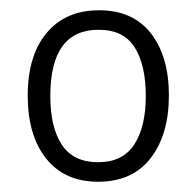

<svg xmlns="http://www.w3.org/2000/svg" viewBox="-20 -743 381 374"><path d="M309 -557Q309 -481 273.5 -435Q238 -389 171 -389Q106 -389 70 -434Q34 -479 34 -557Q34 -635 71 -679Q108 -723 173 -723Q239 -723 274 -678Q309 -633 309 -557ZM78 -556Q78 -495 100.5 -461Q123 -427 171 -427Q219 -427 241.5 -461.5Q264 -496 264 -556Q264 -616 242.5 -650.5Q221 -685 172 -685Q78 -685 78 -556Z"/></svg>

Font: Noto Sans Gurmukhi UI SemiCondensed Light
Style: Regular
Weight: 300
Width: 4
Designer: Jelle Bosma - Monotype Design Team
Foundry: Monotype Imaging Inc.
Version: Version 2.004; ttfautohint (v1.8.4.7-5d5b)